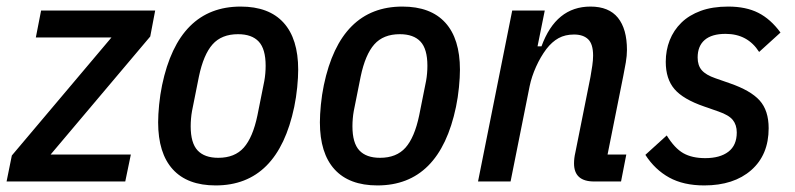

<svg xmlns="http://www.w3.org/2000/svg" viewBox="-29 -552 2417 584"><path d="M-9 0 7 -79 310 -438H80L96 -520H443L428 -441L125 -82H369L352 0Z M627 12Q541 12 496.5 -37Q452 -86 452 -180Q452 -203 455 -233.5Q458 -264 464 -293Q514 -532 703 -532Q789 -532 833.5 -483Q878 -434 878 -340Q878 -317 875 -286.5Q872 -256 866 -227Q816 12 627 12ZM635 -72Q685 -72 712.5 -103Q740 -134 754 -201L775 -306Q777 -317 778 -329Q779 -341 779 -352Q779 -403 758 -425.5Q737 -448 695 -448Q645 -448 617.5 -417Q590 -386 576 -319L555 -214Q553 -203 552 -191Q551 -179 551 -168Q551 -117 572 -94.5Q593 -72 635 -72Z M1119 12Q1033 12 988.5 -37Q944 -86 944 -180Q944 -203 947 -233.5Q950 -264 956 -293Q1006 -532 1195 -532Q1281 -532 1325.5 -483Q1370 -434 1370 -340Q1370 -317 1367 -286.5Q1364 -256 1358 -227Q1308 12 1119 12ZM1127 -72Q1177 -72 1204.5 -103Q1232 -134 1246 -201L1267 -306Q1269 -317 1270 -329Q1271 -341 1271 -352Q1271 -403 1250 -425.5Q1229 -448 1187 -448Q1137 -448 1109.5 -417Q1082 -386 1068 -319L1047 -214Q1045 -203 1044 -191Q1043 -179 1043 -168Q1043 -117 1064 -94.5Q1085 -72 1127 -72Z M1425 0 1529 -520H1628L1606 -411H1618Q1662 -532 1767 -532Q1823 -532 1850.5 -498Q1878 -464 1878 -400Q1878 -383 1874.5 -362Q1871 -341 1867 -322L1819 -82H1876L1860 0H1778Q1717 0 1717 -55Q1717 -71 1721 -88L1767 -318Q1770 -335 1772.5 -352Q1775 -369 1775 -383Q1775 -418 1760 -432.5Q1745 -447 1717 -447Q1690 -447 1670 -436Q1650 -425 1633 -403Q1615 -379 1601.5 -349Q1588 -319 1582 -290L1524 0Z M2113 12Q2050 12 2006.5 -12Q1963 -36 1934 -81L1999 -140Q2023 -101 2049.5 -86Q2076 -71 2116 -71Q2161 -71 2186.5 -90.5Q2212 -110 2212 -149Q2212 -172 2200 -187Q2188 -202 2156 -213L2113 -228Q2049 -250 2022.5 -281Q1996 -312 1996 -364Q1996 -399 2008 -429.5Q2020 -460 2043.5 -483Q2067 -506 2102.5 -519Q2138 -532 2186 -532Q2240 -532 2277.5 -513Q2315 -494 2345 -453L2280 -394Q2245 -449 2178 -449Q2136 -449 2114.5 -430.5Q2093 -412 2093 -377Q2093 -353 2105.5 -338.5Q2118 -324 2147 -314L2190 -299Q2254 -277 2281.5 -246.5Q2309 -216 2309 -162Q2309 -81 2256 -34.5Q2203 12 2113 12Z"/></svg>

Font: IBM Plex Sans Cond Medm
Style: Italic
Weight: 500
Width: 3
Italic angle: -11°
Designer: Mike Abbink, Paul van der Laan, Pieter van Rosmalen
Foundry: Bold Monday
Version: Version 1.3